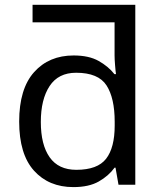

<svg xmlns="http://www.w3.org/2000/svg" viewBox="-20 -762 669 792"><path d="M282.7 9.8Q181.2 9.8 120.1 -58.1Q59.1 -126 59.1 -260.7Q59.1 -395.5 120.6 -464.4Q182.1 -533.2 283.7 -533.2Q346.7 -533.2 386.7 -510.7Q426.8 -488.3 452.1 -456.1H458.5Q456.5 -468.8 454.6 -493.7Q452.6 -518.6 452.6 -533.2V-669.9H114.3V-742.2H538.1V0H468.8L456.5 -70.3H452.6Q428.2 -36.6 387.5 -13.4Q346.7 9.8 282.7 9.8ZM294.9 -61.5Q382.3 -61.5 417.7 -107.2Q453.1 -152.8 453.1 -244.1V-259.8Q453.1 -357.4 419.4 -409.7Q385.7 -461.9 293.9 -461.9Q220.7 -461.9 184.6 -407Q148.4 -352.1 148.4 -258.8Q148.4 -165 184.8 -113.3Q221.2 -61.5 294.9 -61.5Z"/></svg>

Font: Lunasima
Style: Regular
Weight: 400
Designer: The DocRepair Project, Monotype Design Team
Foundry: Google
Version: Version 2.009